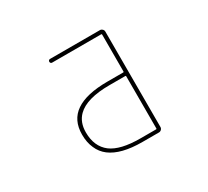

<svg xmlns="http://www.w3.org/2000/svg" viewBox="-143 -981 1286 1187"><g transform="rotate(-30 500.0 -388.0)"><path d="M563.5 -22.5Q412.1 -22.5 336.9 -79.1Q299.8 -107.4 282.2 -149.4Q262.7 -191.4 262.7 -248Q262.7 -299.8 281.2 -338.4Q299.8 -377 336.9 -402.3Q412.1 -454.1 563.5 -454.1H675.8Q679.7 -454.1 679.7 -459V-722.7Q679.7 -726.6 675.8 -726.6H325.2Q319.3 -726.6 315.9 -730.5Q312.5 -734.4 312.5 -739.7Q312.5 -745.1 315.9 -749Q319.3 -752.9 325.2 -752.9H681.6Q691.4 -752.9 698.7 -745.6Q706.1 -738.3 706.1 -728.5V-46.9Q706.1 -37.1 698.7 -29.8Q691.4 -22.5 681.6 -22.5ZM563.5 -428.7Q398.4 -428.7 333 -363.3Q290 -320.3 290 -249Q290 -147.5 356.4 -96.7Q421.9 -47.9 563.5 -47.9H675.8Q679.7 -47.9 679.7 -51.8V-424.8Q679.7 -428.7 675.8 -428.7Z"/></g></svg>

Font: Rounded-X Mgen+ 1mn thin
Style: Regular
Weight: 100
Designer: [Source Han Sans]
Ryoko NISHIZUKA  (kana & ideographs); Paul D. Hunt (Latin, Greek & Cyrillic); Wenlong ZHANG  (bopomofo
Version: Version 1.059.20150602